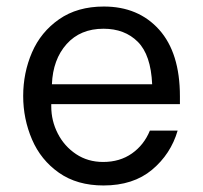

<svg xmlns="http://www.w3.org/2000/svg" viewBox="-20 -561 623 588"><path d="M51 -267Q51 -338 78 -400.5Q105 -463 161 -502Q217 -541 298 -541Q404 -541 467.5 -470Q531 -399 531 -266V-242H137V-235Q137 -191 157 -152Q177 -113 213 -89Q249 -65 296 -65Q347 -65 384 -91Q421 -117 439 -161H524Q503 -89 445.5 -41Q388 7 297 7Q216 7 160.5 -32Q105 -71 78 -134Q51 -197 51 -267ZM446 -303Q442 -393 402 -433Q362 -473 297 -473Q226 -473 184 -426Q142 -379 139 -303Z"/></svg>

Font: Lopes Sans
Style: Regular
Weight: 400
Designer: Gabriel Lam, Diego Maldonado
Foundry: TypeRant, Foresti Design
Version: Version 4.000